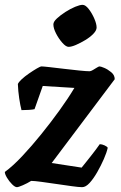

<svg xmlns="http://www.w3.org/2000/svg" viewBox="-33 -775 500 795"><path d="M37 0Q29 0 17 -12Q5 -24 -4 -39Q-13 -54 -13 -63Q20 -87 59 -128.5Q98 -170 138 -219.5Q178 -269 214 -319Q250 -369 275 -411L144 -419L110 -323Q102 -321 86.5 -320Q71 -319 56 -319Q51 -338 46.5 -368Q42 -398 41 -427Q44 -435 57 -447Q70 -459 87.5 -471Q105 -483 119.5 -491.5Q134 -500 139 -500Q146 -500 172.5 -497Q199 -494 232.5 -490Q266 -486 295.5 -483Q325 -480 338 -480Q343 -480 351.5 -485Q360 -490 368 -495Q376 -500 379 -500Q384 -500 398.5 -494Q413 -488 427.5 -476Q442 -464 442 -447L181 -100L305 -81Q313 -91 323.5 -104Q334 -117 344.5 -130.5Q355 -144 364.5 -156.5Q374 -169 380 -178Q389 -178 400 -173Q411 -168 413 -163Q409 -144 397 -116.5Q385 -89 369.5 -62Q354 -35 338 -17.5Q322 0 307 0Q294 0 265 -4Q236 -8 202 -13Q168 -18 138.5 -22Q109 -26 96 -26Q80 -16 61.5 -8Q43 0 37 0ZM251 -581Q240 -581 225 -598Q210 -615 199 -636.5Q188 -658 188 -674Q188 -685 202.5 -698.5Q217 -712 238 -725.5Q259 -739 278.5 -747Q298 -755 309 -755Q321 -755 334.5 -737.5Q348 -720 357.5 -698Q367 -676 367 -661Q367 -649 353.5 -635Q340 -621 320 -609Q300 -597 281.5 -589Q263 -581 251 -581Z"/></svg>

Font: Texturina Medium 12pt ExtraBold
Style: Italic
Weight: 800
Italic angle: -11°
Version: Version 1.002